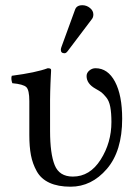

<svg xmlns="http://www.w3.org/2000/svg" viewBox="-20 -702 530 732"><path d="M293.9 -682.1Q310.1 -682.1 323 -671.6Q335.9 -661.1 335.9 -647Q335.9 -635.7 330.1 -628.9L237.8 -506.8Q231.9 -499 226.1 -499Q211.9 -499 211.9 -512.2Q211.9 -516.1 213.9 -522L266.1 -665Q272 -682.1 293.9 -682.1ZM170.9 -321.3V-203.1Q170.9 -116.2 188.5 -72.5Q206.1 -28.8 257.8 -28.8Q322.8 -28.8 363.8 -93.5Q404.8 -158.2 404.8 -236.8Q404.8 -271 400.4 -294.4Q396 -317.9 384.5 -331.5Q373 -345.2 366.5 -350.1Q359.9 -355 344.2 -363.8Q310.1 -382.8 310.1 -412.1Q310.1 -424.3 320.6 -433.1Q331.1 -441.9 344.2 -441.9Q391.1 -441.9 418.5 -390.4Q445.8 -338.9 445.8 -249Q445.8 -126 387.5 -58.1Q329.1 9.8 249 9.8Q201.2 9.8 168.7 -5.1Q136.2 -20 120.1 -49.1Q104 -78.1 97.9 -110.6Q91.8 -143.1 91.8 -187V-316.9Q91.8 -358.9 80.3 -369.9Q68.8 -380.9 26.9 -384.8Q21 -401.9 24.9 -413.1Q117.7 -425.3 162.1 -441.9Q175.3 -441.9 174.8 -435.1Q174.8 -432.6 174.6 -428Q174.3 -423.3 173.6 -409.4Q172.9 -395.5 172.4 -382.6Q171.9 -369.6 171.4 -352.3Q170.9 -335 170.9 -321.3Z"/></svg>

Font: Linux Libertine Capitals
Style: Small Caps
Weight: 400
Designer: Philipp H. Poll
Foundry: Philipp H. Poll
Version: Version 5.1.3